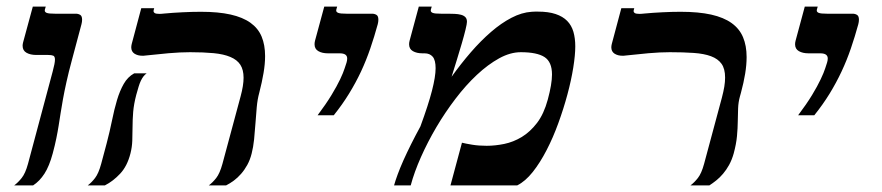

<svg xmlns="http://www.w3.org/2000/svg" viewBox="-20 -560 2665 580"><path d="M139.2 -96.2Q128.9 -58.1 114.3 -35.4Q99.6 -12.7 80.1 0H22.9Q34.2 -8.3 45.4 -22.2Q56.6 -36.1 64.5 -64.9L139.2 -344.2Q142.6 -356.9 144.3 -365.7Q146 -374.5 146 -379.9Q146 -389.6 140.9 -391.8Q135.7 -394 125 -394H89.4Q71.8 -394 60.1 -400.6Q48.3 -407.2 48.3 -421.9Q48.3 -426.3 49.8 -432.1L79.1 -540H118.2L115.7 -531.7Q115.2 -530.8 115.2 -528.3Q115.2 -523.4 121.3 -521Q127.4 -518.6 146 -518.6H209Q216.3 -518.6 222.2 -515.1Q228 -511.7 228 -500.5Q228 -494.1 226.1 -486.8L197.3 -378.9Q187 -340.8 180.7 -312Q174.3 -283.2 170.2 -260.3Q166 -237.3 163.1 -218.3Q160.2 -199.2 157.2 -180.7Q154.3 -162.1 150.1 -141.8Q146 -121.6 139.2 -96.2Z M374 -96.2Q364.3 -58.1 343 -35.4Q321.8 -12.7 296.9 0H245.1Q256.3 -8.3 267.1 -22.2Q277.8 -36.1 285.6 -64.9L302.2 -127Q311.5 -162.6 318.4 -196.3Q325.2 -230 333.5 -257.8Q341.8 -285.6 353.8 -306.6Q365.7 -327.6 385.3 -338.4H422.9Q417.5 -334.5 413.3 -329.1Q409.2 -323.7 405.5 -316.2Q401.9 -308.6 398.7 -298.1Q395.5 -287.6 391.6 -273.4Q384.3 -245.6 382.3 -221.7Q380.4 -197.8 380.4 -176Q380.4 -154.3 379.6 -134.8Q378.9 -115.2 374 -96.2ZM740.2 -96.2Q735.4 -77.1 727.1 -62Q718.8 -46.9 708.3 -34.9Q697.8 -22.9 686.3 -14.4Q674.8 -5.9 663.1 0H610.8Q622.1 -8.3 633.1 -22.2Q644 -36.1 651.9 -64.9L707 -269.5Q715.8 -302.2 715.8 -325.2Q715.8 -349.1 706.1 -364.3Q696.3 -379.4 676 -387.9Q655.8 -396.5 625.5 -399.4Q595.2 -402.3 554.2 -402.3Q524.9 -402.3 489 -399.2Q453.1 -396 418 -392.1Q415.5 -391.6 413.8 -391.6Q412.1 -391.6 410.2 -391.6Q396 -391.6 386.2 -397.9Q376.5 -404.3 376.5 -417Q376.5 -421.4 377.9 -427.2L406.7 -535.2H445.8L444.3 -529.8Q443.8 -528.8 443.8 -526.9Q443.8 -522.9 447.5 -520.5Q451.2 -518.1 461.4 -518.1Q464.4 -518.1 467.8 -518.3Q471.2 -518.6 475.1 -519Q501.5 -521.5 531 -522.9Q560.5 -524.4 586.9 -524.4Q639.6 -524.4 676.5 -516.1Q713.4 -507.8 736.6 -491.2Q759.8 -474.6 770.3 -449.5Q780.8 -424.3 780.8 -390.6Q780.8 -366.7 776.1 -339.4Q771.5 -312 763.2 -279.8Q757.8 -260.3 755.6 -236.3Q753.4 -212.4 751.7 -187.5Q750 -162.6 747.6 -138.9Q745.1 -115.2 740.2 -96.2Z M939.5 -211.9Q964.8 -245.6 981.4 -272.9Q998 -300.3 1007.6 -320.6Q1017.1 -340.8 1021.2 -353.8Q1025.4 -366.7 1026.9 -371.1Q1028.8 -377.4 1028.8 -383.3Q1028.8 -398.9 1006.3 -398.9H970.7Q953.1 -398.9 941.7 -405.5Q930.2 -412.1 930.2 -426.3Q930.2 -431.2 931.6 -437L959.5 -540H998.5L996.1 -531.7Q995.6 -530.3 995.6 -528.3Q995.6 -523.4 1002 -521Q1008.3 -518.6 1026.4 -518.6H1104Q1111.3 -518.6 1117.2 -515.1Q1123 -511.7 1123 -500.5Q1123 -494.1 1121.1 -486.8Q1110.8 -449.2 1098.6 -413.6Q1086.4 -377.9 1070.6 -344Q1054.7 -310.1 1034.4 -277.1Q1014.2 -244.1 988.3 -211.9Z M1553.2 -402.3Q1521.5 -402.3 1487.8 -383.8Q1454.1 -365.2 1420.7 -334Q1387.2 -302.7 1356 -261.7Q1324.7 -220.7 1298.3 -176Q1272 -131.3 1251.7 -85.7Q1231.4 -40 1220.7 0H1170.4Q1174.3 -14.2 1181.4 -33.4Q1188.5 -52.7 1198.7 -75.7Q1209 -98.6 1221.9 -124.5Q1234.9 -150.4 1250 -178.2Q1273.9 -243.2 1284.9 -285.9Q1295.9 -328.6 1295.9 -354Q1295.9 -378.4 1287.1 -388.7Q1278.3 -398.9 1262.7 -398.9H1256.3Q1238.8 -398.9 1227.3 -405.5Q1215.8 -412.1 1215.8 -426.3Q1215.8 -431.2 1217.3 -437L1245.1 -540H1284.2L1281.7 -531.7Q1281.2 -530.8 1281.2 -528.3Q1281.2 -523.4 1287.4 -521Q1293.5 -518.6 1312 -518.6H1332.5Q1343.3 -518.6 1353.8 -518.1Q1364.3 -517.6 1372.6 -515.4Q1380.9 -513.2 1385.7 -508.3Q1390.6 -503.4 1390.6 -494.1Q1390.6 -488.3 1386.2 -470.2Q1381.8 -452.1 1374.8 -428.2Q1367.7 -404.3 1359.6 -377.7Q1351.6 -351.1 1344.2 -328.1Q1372.1 -367.2 1402.3 -402.1Q1432.6 -437 1463.4 -463.6Q1494.1 -490.2 1525.1 -506.3Q1556.2 -522.5 1585.9 -524.4Q1591.3 -524.9 1595.9 -524.9Q1600.6 -524.9 1605 -524.9Q1636.7 -524.9 1658.4 -517.6Q1680.2 -510.3 1693.4 -496.8Q1706.5 -483.4 1712.2 -463.9Q1717.8 -444.3 1717.8 -419.9Q1717.8 -393.6 1711.7 -355.5Q1705.6 -317.4 1694.1 -274.7Q1682.6 -231.9 1666.7 -188.2Q1650.9 -144.5 1631.3 -106.7Q1611.8 -68.8 1589.4 -40.5Q1566.9 -12.2 1542.5 0H1340.8L1375.5 -128.9Q1387.2 -126 1406.7 -122.8Q1426.3 -119.6 1450.2 -119.6Q1475.6 -119.6 1503.2 -125.2Q1530.8 -130.9 1556.2 -146.2Q1581.5 -161.6 1602.3 -188.7Q1623 -215.8 1634.8 -259.3Q1647.5 -306.2 1647.5 -335Q1647.5 -373 1624.8 -387.7Q1602.1 -402.3 1553.2 -402.3Z M2215.3 -269Q2210.4 -251.5 2209.7 -232.9Q2209 -214.4 2208.7 -193.6Q2208.5 -172.9 2206.3 -148.9Q2204.1 -125 2196.3 -96.2Q2190.9 -77.1 2182.6 -62Q2174.3 -46.9 2164.3 -35.2Q2154.3 -23.4 2143.6 -14.9Q2132.8 -6.3 2123 0H2065.9Q2077.1 -8.3 2088.1 -22.2Q2099.1 -36.1 2106.9 -64.9L2160.6 -264.6Q2165.5 -283.2 2168 -298.1Q2170.4 -313 2170.4 -325.7Q2170.4 -352.1 2159.7 -367.2Q2148.9 -382.3 2127.9 -390.1Q2106.9 -397.9 2075.7 -400.1Q2044.4 -402.3 2003.4 -402.3Q1974.1 -402.3 1938.7 -399.2Q1903.3 -396 1868.2 -392.1Q1865.7 -391.6 1864 -391.6Q1862.3 -391.6 1860.4 -391.6Q1846.2 -391.6 1836.4 -397.9Q1826.7 -404.3 1826.7 -417Q1826.7 -421.4 1828.1 -427.2L1856.9 -535.2H1896L1894.5 -529.8Q1894 -528.8 1894 -526.9Q1894 -522.9 1897.7 -520.5Q1901.4 -518.1 1911.6 -518.1Q1914.6 -518.1 1918 -518.3Q1921.4 -518.6 1925.3 -519Q1951.7 -521.5 1980.7 -522.9Q2009.8 -524.4 2036.1 -524.4Q2090.3 -524.4 2128.4 -515.9Q2166.5 -507.3 2190.2 -490.2Q2213.9 -473.1 2224.6 -447.5Q2235.4 -421.9 2235.4 -387.7Q2235.4 -364.3 2231 -337.4Q2226.6 -310.5 2218.3 -279.8Z M2391.1 -211.9Q2416.5 -245.6 2433.1 -272.9Q2449.7 -300.3 2459.2 -320.6Q2468.8 -340.8 2472.9 -353.8Q2477.1 -366.7 2478.5 -371.1Q2480.5 -377.4 2480.5 -383.3Q2480.5 -398.9 2458 -398.9H2422.4Q2404.8 -398.9 2393.3 -405.5Q2381.8 -412.1 2381.8 -426.3Q2381.8 -431.2 2383.3 -437L2411.1 -540H2450.2L2447.8 -531.7Q2447.3 -530.3 2447.3 -528.3Q2447.3 -523.4 2453.6 -521Q2460 -518.6 2478 -518.6H2555.7Q2563 -518.6 2568.8 -515.1Q2574.7 -511.7 2574.7 -500.5Q2574.7 -494.1 2572.8 -486.8Q2562.5 -449.2 2550.3 -413.6Q2538.1 -377.9 2522.2 -344Q2506.3 -310.1 2486.1 -277.1Q2465.8 -244.1 2439.9 -211.9Z"/></svg>

Font: Arian AMU Serif
Style: Bold Italic
Weight: 700
Italic angle: -15°
Designer: Ruben Hakobyan (Tarumian)
Foundry: Ruben Hakobyan (Tarumian)
Version: Version 1.002